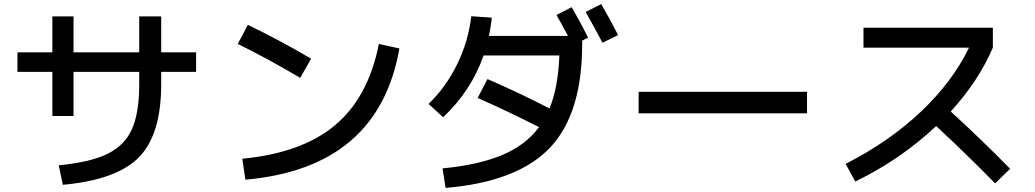

<svg xmlns="http://www.w3.org/2000/svg" viewBox="-20 -860 5040 935"><path d="M235 -780H338V-605H658V-780H765V-605H935V-510H765V-450Q765 -205 657 -94.5Q549 16 286 40L266 -55Q421 -70 504 -111Q587 -152 622.5 -231Q658 -310 658 -450V-510H338V-295H235V-510H65V-605H235Z M1138 -646 1187 -739Q1356 -657 1495 -574L1442 -481Q1275 -579 1138 -646ZM1825 -646 1925 -624Q1823 -42 1175 15L1160 -87Q1451 -115 1612.5 -251Q1774 -387 1825 -646Z M2690 -787 2764 -825Q2806 -753 2844 -677L2815 -662V-645Q2815 -304 2656.5 -139Q2498 26 2150 55L2135 -40Q2311 -57 2425.5 -105Q2540 -153 2605 -241Q2445 -322 2306 -383L2354 -475Q2506 -409 2656 -332Q2698 -433 2704 -590H2335Q2275 -418 2138 -289L2067 -354Q2152 -436 2206.5 -547.5Q2261 -659 2275 -781L2375 -774Q2371 -734 2361 -685H2746Q2708 -756 2690 -787ZM2832 -802 2908 -840Q2955 -759 2990 -689L2914 -652Q2884 -709 2832 -802Z M3090 -308V-413H3910V-308Z M4185 -628V-725H4815V-628Q4745 -465 4610 -317Q4761 -179 4899 -38L4826 33Q4682 -114 4539 -246Q4364 -82 4145 24L4098 -62Q4310 -170 4464 -315.5Q4618 -461 4699 -628Z"/></svg>

Font: Mplus 1p Medium
Style: Regular
Weight: 500
Version: Version 1.061